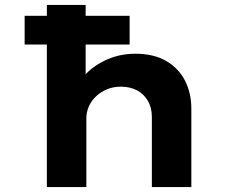

<svg xmlns="http://www.w3.org/2000/svg" viewBox="-20 -760 977 780"><path d="M80.1 -579.1V-695.8H506.6V-579.1ZM170.4 0V-740H327.9V-393.7L283.4 -379.6Q294.3 -423.9 329.4 -460.1Q364.6 -496.3 416.6 -519Q468.6 -541.7 530.3 -541.7Q604.3 -541.7 654.9 -512.4Q705.6 -483 731.5 -432.5Q757.3 -382 757.3 -318.7V0H596.9V-285.2Q596.9 -322.9 580.7 -350.5Q564.5 -378.1 536.9 -392.8Q509.3 -407.4 472.2 -408Q440.2 -408 414.7 -397.2Q389.2 -386.4 370.1 -368.5Q351.1 -350.6 340.9 -327.6Q330.8 -304.7 330.8 -278.7V0H251.1Q213.7 0 193.6 0Q173.4 0 170.4 0Z"/></svg>

Font: Lexend Peta
Style: Regular
Weight: 400
Designer: Bonnie Shaver-Troup, Thomas Jockin
Foundry: Lexend
Version: Version 1.007